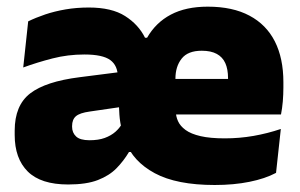

<svg xmlns="http://www.w3.org/2000/svg" viewBox="-20 -528 878 562"><path d="M608.5 13.5Q497 13.5 433 -21Q369 -55.5 347 -114.5L337.5 -144.5Q331 -169.5 329.5 -192.2Q328 -215 328 -235.5L325 -301.5Q325 -336 302.8 -352.2Q280.5 -368.5 227 -368.5Q178.5 -368.5 133.8 -357Q89 -345.5 48 -330.5L62.5 -465.5Q85 -476.5 112.5 -485.8Q140 -495 172 -500.5Q204 -506 240 -506Q307 -506 346.2 -481Q385.5 -456 404.5 -417.5H410.5Q436 -462 480 -485.2Q524 -508.5 588 -508.5Q661 -508.5 710.2 -482.2Q759.5 -456 784.5 -406.8Q809.5 -357.5 809.5 -287.5V-272Q809.5 -252 807.8 -231.2Q806 -210.5 802.5 -193H644Q646 -223.5 646.8 -250.5Q647.5 -277.5 647.5 -299Q647.5 -325.5 639.5 -343.2Q631.5 -361 614.5 -370.2Q597.5 -379.5 570.5 -379.5Q530 -379.5 511.8 -356.5Q493.5 -333.5 493.5 -297.5V-254.5L494.5 -236.5V-204Q494.5 -188 501 -173.5Q507.5 -159 523.2 -147.5Q539 -136 567 -129.5Q595 -123 638 -123Q681 -123 722.2 -130.2Q763.5 -137.5 802 -150.5L788 -22Q756 -5 710.2 4.2Q664.5 13.5 608.5 13.5ZM179.5 12Q99.5 12 61.2 -26Q23 -64 23 -133V-145.5Q23 -219.5 68.2 -254.5Q113.5 -289.5 213 -302L338.5 -318L349 -217L242.5 -201.5Q213.5 -197.5 202.2 -187.8Q191 -178 191 -159V-157Q191 -139.5 202.8 -128.5Q214.5 -117.5 242 -117.5Q268 -117.5 286.5 -124.2Q305 -131 317.8 -142.2Q330.5 -153.5 337.5 -166.5L387 -83H357.5Q342 -57 321 -35.5Q300 -14 266.5 -1Q233 12 179.5 12ZM767 -193H420V-297H767Z"/></svg>

Font: Anek Devanagari ExtraBold
Style: Regular
Weight: 800
Designer: Kailash Malviya (Devanagari) & Yesha Goshar (Latin)
Foundry: Ek Type
Version: Version 1.003